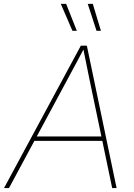

<svg xmlns="http://www.w3.org/2000/svg" viewBox="-40 -961 684 981"><path d="M-19.5 0 373 -727.5H403.8L555.7 0H533.2L415.5 -563.5Q407.7 -602.5 399.7 -641.6Q391.6 -680.7 383.8 -719.7H392.6Q371.6 -680.7 351.1 -641.6Q330.6 -602.5 309.1 -563.5L5.9 0ZM127.4 -241.2 131.3 -263.7H492.2L488.3 -241.2ZM453.1 -803.7 408.2 -941.4H434.1L475.6 -803.7ZM330.1 -803.7 270.5 -941.4H297.9L352.5 -803.7Z"/></svg>

Font: Inter 20pt Thin
Style: Italic
Weight: 250
Italic angle: -9.3988°
Version: Version 4.001;git-66647c0bb